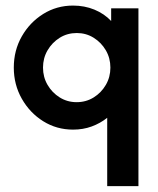

<svg xmlns="http://www.w3.org/2000/svg" viewBox="-20 -446 557 675"><path d="M356.9 208.3V-31.9Q332.6 -12.5 302.4 -1.4Q272.2 9.7 236.8 9.7Q179.2 9.7 131.9 -19.8Q84.7 -49.3 56.6 -99Q28.5 -148.6 28.5 -208.3Q28.5 -268.8 56.6 -318.1Q84.7 -367.4 131.9 -396.9Q179.2 -426.4 236.8 -426.4Q277.1 -426.4 311.8 -412.2Q346.5 -397.9 370.8 -372.2V-416.7H466.7V208.3ZM249.3 -86.8Q282.6 -86.8 309.4 -103.5Q336.1 -120.1 352.1 -147.6Q368.1 -175 368.1 -208.3Q368.1 -241.7 352.1 -269.1Q336.1 -296.5 309.4 -313.2Q282.6 -329.9 250 -329.9Q216.7 -329.9 189.9 -313.2Q163.2 -296.5 147.2 -269.1Q131.2 -241.7 131.2 -208.3Q131.2 -175 147.2 -147.6Q163.2 -120.1 189.9 -103.5Q216.7 -86.8 249.3 -86.8Z"/></svg>

Font: Afacad SemiBold
Style: Regular
Weight: 600
Designer: Kristian Moeller
Foundry: Dicotype
Version: Version 1.000